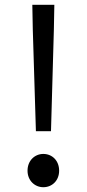

<svg xmlns="http://www.w3.org/2000/svg" viewBox="-20 -769 363 802"><path d="M130 -221H193L205 -645L207 -749H115L117 -645ZM161 13C198 13 227 -15 227 -56C227 -98 198 -126 161 -126C125 -126 95 -98 95 -56C95 -15 125 13 161 13Z"/></svg>

Font: Noto Sans HK
Style: Regular
Weight: 400
Designer: Ryoko NISHIZUKA 西塚涼子 (kana, bopomofo & ideographs); Paul D. Hunt (Latin, Greek & Cyrillic); Sandoll Communications 산돌커뮤니
Foundry: Adobe
Version: Version 2.004;hotconv 1.0.118;makeotfexe 2.5.65603